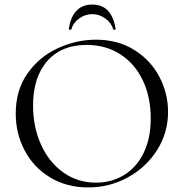

<svg xmlns="http://www.w3.org/2000/svg" viewBox="-20 -810 806 842"><path d="M49 -312Q49 -415 101 -488.5Q153 -562 234.5 -599Q316 -636 401 -636Q496 -636 568 -591.5Q640 -547 678.5 -474Q717 -401 717 -319Q717 -228 669 -152Q621 -76 540.5 -32Q460 12 366 12Q273 12 200.5 -31.5Q128 -75 88.5 -149.5Q49 -224 49 -312ZM641 -291Q641 -385 606 -458Q571 -531 507.5 -572Q444 -613 359 -613Q249 -613 187 -542Q125 -471 125 -347Q125 -253 160 -175.5Q195 -98 258 -53.5Q321 -9 401 -9Q469 -9 523.5 -42Q578 -75 609.5 -138.5Q641 -202 641 -291ZM282 -683Q289 -735 315 -762.5Q341 -790 385 -790Q428 -790 453.5 -763Q479 -736 487 -683Q488 -680 482.5 -679.5Q477 -679 476 -682Q469 -709 442.5 -728.5Q416 -748 385 -748Q353 -748 326.5 -728.5Q300 -709 293 -682Q292 -679 286.5 -679.5Q281 -680 282 -683Z"/></svg>

Font: Cormorant Unicase
Style: Regular
Weight: 400
Designer: Christian Thalmann (Catharsis Fonts)
Foundry: Catharsis Fonts
Version: Version 4.000